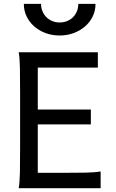

<svg xmlns="http://www.w3.org/2000/svg" viewBox="-20 -987 606 1007"><path d="M456.5 -412.6V-334.5H178.2V-80.6H307.1Q379.9 -80.6 429.2 -81.5Q478.5 -82.5 507.8 -87.9V0H78.1Q83.5 -29.3 84.5 -84.7Q85.4 -140.1 85.4 -212.4V-500.5Q85.4 -572.8 84.5 -628.2Q83.5 -683.6 78.1 -712.9H493.2V-632.3H178.2V-412.6ZM481 -966.8Q481 -931.2 466.3 -900.9Q451.7 -870.6 426 -848.4Q400.4 -826.2 366.2 -813.5Q332 -800.8 293 -800.8Q253.4 -800.8 219.2 -813.5Q185.1 -826.2 159.7 -848.4Q134.3 -870.6 119.6 -900.9Q105 -931.2 105 -966.8H195.3Q195.3 -945.3 203.1 -927.2Q210.9 -909.2 224.1 -896.2Q237.3 -883.3 255.1 -876.2Q272.9 -869.1 293 -869.1Q313.5 -869.1 331.3 -876.2Q349.1 -883.3 362.3 -896.2Q375.5 -909.2 383.1 -927.2Q390.6 -945.3 390.6 -966.8Z"/></svg>

Font: Andika FrenchTight
Style: Regular
Weight: 400
Designer: Victor Gaultney, Annie Olsen, Julie Remington, Don Collingsworth, Eric Hays, Becca Hirsbrunner
Foundry: SIL International
Version: Version 5.000 ; Dig1 Dig4Opn Dig7 LnSpcTght